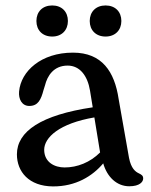

<svg xmlns="http://www.w3.org/2000/svg" viewBox="-20 -671 554 704"><path d="M171.5 -537C206.5 -537 229 -560.5 229 -594C229 -628 206.5 -651 171.5 -651C136 -651 113.5 -628 113.5 -594C113.5 -560 136 -537 171.5 -537ZM367 -537C402.5 -537 425 -560.5 425 -594C425 -628 402.5 -651 367 -651C332 -651 309 -628 309 -594C309 -560 332 -537 367 -537ZM490 -35C476.5 -41 460.5 -53.5 453 -92.5L415 -308C400 -408.5 354 -478 247.5 -478C131 -478 56.5 -410 50 -335.5C47.5 -308 60 -282.5 87.5 -282.5C120 -282.5 130.5 -306.5 139.5 -340.5L145 -358C153.5 -392.5 176.5 -430.5 228 -430.5C273 -430.5 301 -393 310 -339L320 -277.5C131 -249.5 42 -189.5 42 -105C42 -41.5 86 12 174 12.5C258 13 319.5 -25.5 358.5 -72C372.5 -22.5 408 12 454 12C492.5 12 505 -4.5 505 -16.5C505 -27 499 -30.5 490 -35ZM217 -57C180.5 -57 142.5 -75.5 142 -121.5C142 -167 197.5 -218.5 326 -240.5L347 -112C310.5 -75.5 263.5 -57 217 -57Z"/></svg>

Font: dr Title
Style: Regular
Weight: 400
Version: Version 1.000;hotconv 1.0.109;makeotfexe 2.5.65596